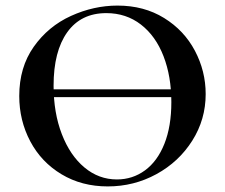

<svg xmlns="http://www.w3.org/2000/svg" viewBox="-20 -656 806 688"><path d="M138 -336H641V-308H138ZM49 -312Q49 -415 101 -488.5Q153 -562 234.5 -599Q316 -636 401 -636Q496 -636 568 -591.5Q640 -547 678.5 -474Q717 -401 717 -319Q717 -228 669 -152Q621 -76 540.5 -32Q460 12 366 12Q273 12 200.5 -31.5Q128 -75 88.5 -149.5Q49 -224 49 -312ZM594 -290Q594 -382 566 -454.5Q538 -527 485 -568Q432 -609 361 -609Q270 -609 221 -540.5Q172 -472 172 -349Q172 -252 201.5 -175.5Q231 -99 282.5 -56Q334 -13 399 -13Q455 -13 499.5 -45.5Q544 -78 569 -140.5Q594 -203 594 -290Z"/></svg>

Font: Cormorant SC
Style: Bold
Weight: 700
Designer: Christian Thalmann (Catharsis Fonts)
Foundry: Catharsis Fonts
Version: Version 4.000